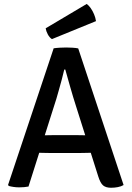

<svg xmlns="http://www.w3.org/2000/svg" viewBox="-20 -922 652 950"><path d="M245.5 -683Q258 -685 276.2 -686Q294.5 -687 307.5 -687Q320 -687 338 -686Q356 -685 367 -682.5L591.5 -6.5Q580 0.5 563.2 3.8Q546.5 7 529.5 7Q504 7 490.2 -4.5Q476.5 -16 466 -49.5L356 -397Q342 -440.5 328 -489.5Q314 -538.5 303 -578H298Q293 -555.5 285.8 -529Q278.5 -502.5 271.5 -477.2Q264.5 -452 259 -433.5L121 1Q111 3 99.2 4Q87.5 5 75 5Q61 5 47.2 3Q33.5 1 23 -2L20 -7.5ZM232 -165Q227.5 -165 213.2 -165.2Q199 -165.5 184.8 -165.8Q170.5 -166 165.5 -166H116L149 -252.5H192.5Q197.5 -252.5 210 -252.8Q222.5 -253 235.2 -253.2Q248 -253.5 252.5 -253.5H352Q357 -253.5 369.5 -253.2Q382 -253 395.2 -252.8Q408.5 -252.5 413 -252.5H458L486.5 -166H437Q432 -166 417.5 -165.8Q403 -165.5 388.8 -165.2Q374.5 -165 369.5 -165ZM409 -902.5Q419 -895.5 428.8 -881.8Q438.5 -868 445.5 -851.2Q452.5 -834.5 455 -817.5L237 -728.5Q225 -736 216.5 -752Q208 -768 206 -782Z"/></svg>

Font: Signika
Style: Regular
Weight: 400
Designer: Anna Giedry
Foundry: Anna Giedry
Version: Version 2.001